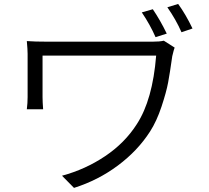

<svg xmlns="http://www.w3.org/2000/svg" viewBox="-20 -877 1040 954"><path d="M793.9 -674.8 847.7 -640.6Q843.8 -630.9 835.9 -597.7Q824.2 -514.6 815.4 -467.3Q806.6 -419.9 782.7 -347.7Q758.8 -275.4 725.6 -223.6Q664.1 -127.9 565.9 -54.7Q467.8 18.6 347.7 56.6L288.1 -3.9Q404.3 -35.2 502.4 -101.1Q600.6 -167 660.2 -260.7Q738.3 -380.9 755.9 -600.6H191.4V-394.5Q191.4 -371.1 194.3 -334H113.3Q117.2 -365.2 117.2 -394.5V-609.4Q117.2 -629.9 113.3 -672.9Q152.3 -669.9 216.8 -669.9H737.3Q774.4 -669.9 793.9 -674.8ZM811.5 -840.8 865.2 -857.4Q902.3 -806.6 936.5 -735.4L881.8 -716.8Q854.5 -779.3 811.5 -840.8ZM684.6 -815.4 739.3 -831.1Q776.4 -776.4 808.6 -710L752.9 -692.4Q725.6 -754.9 684.6 -815.4Z"/></svg>

Font: Gen Shin Gothic Monospace Normal
Style: Regular
Weight: 350
Designer: [Source Han Sans]
Ryoko NISHIZUKA  (kana & ideographs); Paul D. Hunt (Latin, Greek & Cyrillic); Wenlong ZHANG  (bopomofo
Version: Version 1.002.20150607